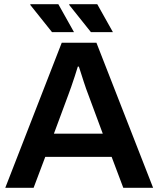

<svg xmlns="http://www.w3.org/2000/svg" viewBox="-20 -888 749 908"><path d="M5 0 272 -686H436L704 0H563L508 -146H194L139 0ZM235 -256H466L397 -442Q393 -452 387.5 -467.5Q382 -483 376 -501.5Q370 -520 364 -539Q358 -558 353 -573H348Q342 -553 333.5 -527Q325 -501 317 -478Q309 -455 304 -442ZM410 -736 307 -865 308 -868H440L514 -736ZM226 -736 123 -865 124 -868H256L330 -736Z"/></svg>

Font: Archivo SemiBold SemiBold
Style: Regular
Weight: 600
Version: Version 2.001